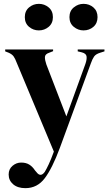

<svg xmlns="http://www.w3.org/2000/svg" viewBox="-20 -738 576 998"><path d="M112 240Q72 240 48.5 220Q25 200 25 169Q25 141 45 124Q65 107 90 107Q115 107 132 117.5Q149 128 162 148L169 156Q191 186 213 155Q222 140 233.5 115.5Q245 91 260 50L66 -414Q59 -433 51 -444.5Q43 -456 25 -464L7 -471V-481H256V-472L236 -464Q214 -457 213.5 -441.5Q213 -426 221 -403L325 -133L424 -406Q432 -429 430 -444.5Q428 -460 405 -466L384 -471V-481H523V-471L501 -464Q478 -457 469 -444Q460 -431 452 -408L291 31Q252 136 213 188Q174 240 112 240ZM414 -580Q386 -580 363.5 -598.5Q341 -617 341 -649Q341 -681 363.5 -699.5Q386 -718 414 -718Q444 -718 465.5 -699.5Q487 -681 487 -649Q487 -617 465.5 -598.5Q444 -580 414 -580ZM182 -580Q153 -580 131 -598.5Q109 -617 109 -649Q109 -681 131 -699.5Q153 -718 182 -718Q211 -718 233 -699.5Q255 -681 255 -649Q255 -617 233 -598.5Q211 -580 182 -580Z"/></svg>

Font: DM Serif Display
Style: Regular
Weight: 400
Designer: Colophon Foundry, Frank Grießhammer
Foundry: Colophon Foundry
Version: Version 5.200; ttfautohint (v1.8.3)